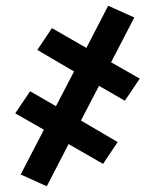

<svg xmlns="http://www.w3.org/2000/svg" viewBox="-20 -487 540 669"><path d="M143 162 52 121 133 -35 33 -92 85 -169 175 -117 238 -238 110 -313 161 -389 281 -320 357 -467 448 -426 367 -270 467 -213 415 -136 325 -188 262 -67 390 8 339 84 219 15Z"/></svg>

Font: Iosevka SS08 Regular
Style: Bold
Weight: 700
Monospace: yes
Designer: Belleve Invis
Foundry: Belleve Invis
Version: Version 16.3.4; ttfautohint (v1.8.4)